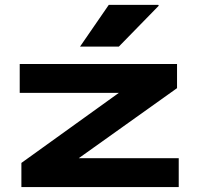

<svg xmlns="http://www.w3.org/2000/svg" viewBox="-20 -760 816 780"><path d="M706.1 0H66.9V-98.1L462.9 -382.8H60.1V-500H699.2V-401.9L299.8 -117.2H706.1ZM305.2 -570.8 421.9 -740.2H623L625 -736.8L462.9 -570.8Z"/></svg>

Font: Messapia Bold
Style: Regular
Weight: 400
Designer: Luca Marsano
Foundry: Collletttivo
Version: Version 1.000;FEAKit 1.0